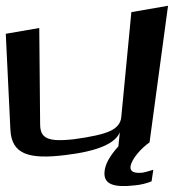

<svg xmlns="http://www.w3.org/2000/svg" viewBox="-75 -518 668 665"><path d="M152 19C262 6 325 -21 340 -60L335 -11C305 22 289 51 287 77C283 122 322 132 392 124C414 122 433 117 450 110L456 70C437 76 425 79 419 80C389 83 375 76 377 59C381 31 416 -6 443 -25L507 -498L380 -476L345 -112C343 -91 330 -75 306 -64C282 -53 241 -44 183 -36C157 -33 135 -32 118 -33C79 -36 64 -52 64 -87L61 -421L-55 -401L-39 -69C-35 16 24 35 152 19Z"/></svg>

Font: Gamestation Warped
Style: Regular
Weight: 400
Designer: Jonas Hecksher
Foundry: Jonas Hecksher, Playtypeª, e-types AS
Version: Version 1.003